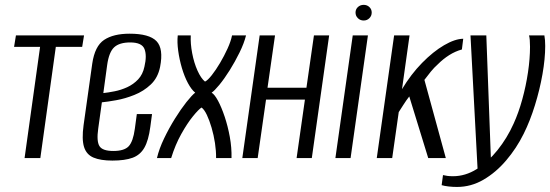

<svg xmlns="http://www.w3.org/2000/svg" viewBox="-20 -638 2221 775"><path d="M79.2 0 141.8 -448.8H36.8L44.3 -495H319.2L311.7 -448.8H205.3L142.8 0Z M433.6 10.2Q386.3 10.2 357.7 -1.8Q329.1 -13.7 319.3 -44.6Q309.5 -75.5 317.4 -133.1L352.4 -381.5Q362.7 -452 400.3 -477Q438 -502 503 -502Q582.5 -502 611.6 -472Q640.7 -442 626.2 -367.9Q617.3 -323.9 588.5 -296.8Q559.8 -269.7 522.3 -254.8Q484.9 -239.8 449.1 -233.5Q413.4 -227.1 391.2 -225L376.5 -119.1Q369.2 -68.5 381.3 -48.5Q393.3 -28.6 437.5 -28.6Q481.8 -28.6 499.6 -47.8Q517.3 -67.1 524.2 -117.7L532.3 -177.6H593.7L586.7 -125.6Q579.5 -71.2 562.8 -41.9Q546.1 -12.6 515.2 -1.2Q484.2 10.2 433.6 10.2ZM397.1 -262.3Q416.8 -264.4 442.5 -269.5Q468.2 -274.5 493.4 -286Q518.5 -297.5 537.5 -317.5Q556.5 -337.6 563 -369Q573.6 -413.8 563.2 -440.2Q552.8 -466.7 505.7 -466.7Q462 -466.7 440.9 -447.2Q419.8 -427.6 412.6 -375.8Z M613.5 0Q622.5 -38 642.5 -79.5Q662.4 -121 686.4 -159.5Q710.4 -198 732.6 -226Q754.9 -254 767.9 -264Q752.9 -276 738.6 -302.5Q724.4 -329 714.2 -363.5Q704.1 -398 699.3 -433Q694.5 -468 697.5 -495H750Q748.3 -462.2 755.7 -423.4Q763 -384.7 777.1 -353.1Q791.3 -321.6 807.5 -308.6Q818.4 -313.7 834.9 -334.6Q851.3 -355.4 868.2 -383.9Q885 -412.3 898.5 -441.9Q912 -471.6 916.6 -495H973.1Q965.1 -463 946.9 -426Q928.8 -389 907.2 -354.5Q885.5 -320 865.4 -295.5Q845.2 -271 834.2 -264Q846.2 -257 860.2 -231Q874.1 -205 886.9 -167Q899.6 -129 907.6 -85.5Q915.5 -42 914.5 0H852.2Q852.6 -28.2 847.8 -60.3Q842.9 -92.4 834.1 -122.4Q825.3 -152.4 814.9 -174.3Q804.5 -196.2 793.5 -204Q781.5 -196.5 758.6 -168.3Q735.7 -140.1 711.6 -96.9Q687.5 -53.8 670.9 0Z M958.1 0 1028.1 -495H1090.1L1059.8 -283.8H1216.9L1247.2 -495H1308.6L1238.6 0H1177.2L1210.8 -235.9H1053.8L1020.1 0Z M1333.8 0 1403.8 -495H1465.1L1395.1 0ZM1447.9 -555.2Q1434.2 -555.2 1424.6 -564.6Q1415.1 -574 1415.1 -587.3Q1415.1 -600.6 1424.6 -609.5Q1434.2 -618.4 1447.9 -618.4Q1461.7 -618.4 1471 -609.5Q1480.4 -600.6 1480.4 -587.3Q1480.4 -574 1471 -564.6Q1461.7 -555.2 1447.9 -555.2Z M1500.8 0 1570.8 -495H1633.1L1602.7 -278.1Q1638.9 -338.4 1683.6 -384Q1728.4 -429.7 1772.4 -455.4Q1816.4 -481.1 1849.8 -481.6L1844.4 -438.3Q1817.8 -431 1793.2 -415.5Q1768.6 -399.9 1747.7 -378.9Q1732.2 -365.1 1719.1 -349Q1706 -332.9 1693.1 -315.6L1779.5 0H1708.5L1632 -248.7Q1619.4 -232.6 1607.5 -213.7Q1595.6 -194.8 1589.5 -185.6L1563.1 0Z M1824.8 116.6Q1807.1 116.6 1790.8 114.7Q1774.5 112.8 1762.7 109.4L1768.1 68.7Q1776.2 70.7 1785.8 72Q1795.3 73.3 1808.4 73.3Q1858.5 73.3 1904.2 44.6Q1949.8 16 1988.3 -32.2Q2026.9 -80.4 2053 -138.5Q2073.3 -182.9 2088.1 -236.8Q2103 -290.7 2111.2 -346.1Q2119.4 -401.4 2119.4 -449.4Q2119.4 -464.8 2118.4 -476.5Q2117.4 -488.1 2115.4 -495H2177.4Q2180.7 -477.3 2180.7 -452.3Q2180.7 -401.1 2169.7 -338.5Q2158.7 -276 2139.2 -213.1Q2119.8 -150.2 2093.8 -97.9Q2064.8 -39.4 2023.2 9.4Q1981.7 58.2 1931.5 87.4Q1881.4 116.6 1824.8 116.6ZM1908.3 55.3 1879.1 -495H1943L1962.5 30.7Z"/></svg>

Font: Alumni Sans Thin
Style: Italic
Weight: 100
Italic angle: -8°
Designer: Robert E. Leuschke
Foundry: Robert E. Leuschke
Version: Version 1.016